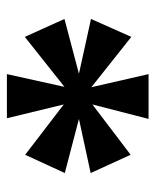

<svg xmlns="http://www.w3.org/2000/svg" viewBox="33 -834 451 557"><g transform="rotate(90 258.5 -555.5)"><path d="M195 -350 232 -517 87 -402 35 -517 194 -559 35 -594 87 -711 233 -595 195 -761H325L283 -598L429 -709L482 -593L325 -559L482 -518L429 -403L283 -515L323 -350Z"/></g></svg>

Font: Noto Serif Gujarati Black
Style: Regular
Weight: 900
Version: Version 2.102